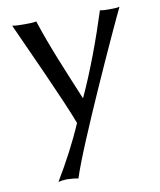

<svg xmlns="http://www.w3.org/2000/svg" viewBox="-77 -494 661 793"><g transform="rotate(-10 253.0 -97.5)"><path d="M28 -432C68 -343 187 -85 222 10C190 85 149 162 104 237C114 234 129 232 139 232C149 232 178 234 188 237C226 112 445 -365 478 -432C468 -429 445 -429 435 -429C425 -429 406 -429 396 -432C360 -319 313 -191 265 -88H263C214 -207 166 -318 129 -432C116 -429 94 -429 80 -429C67 -429 42 -429 28 -432Z"/></g></svg>

Font: Libertinus Sans
Style: Regular
Weight: 400
Designer: Philipp H. Poll, Khaled Hosny
Foundry: Caleb Maclennan
Version: Version 7.050;RELEASE